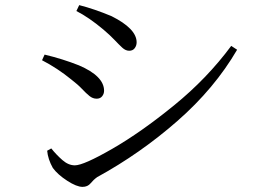

<svg xmlns="http://www.w3.org/2000/svg" viewBox="-20 -733 1040 749"><path d="M383 -618Q327 -665 278 -690L289 -713Q348 -698 415 -670Q513 -621 513 -568Q513 -555 505.5 -545Q498 -535 484 -535Q470 -535 457 -547Q444 -559 426.5 -577.5Q409 -596 383 -618ZM272 -88Q306 -88 418 -152.5Q530 -217 659 -322Q788 -427 882 -554L905 -539Q817 -388 672 -261Q527 -134 359 -42Q345 -32 333.5 -18Q322 -4 302 -4Q279 -4 242 -28Q205 -52 186 -78Q167 -112 164 -145L180 -154Q200 -129 223.5 -108.5Q247 -88 272 -88ZM258 -423Q204 -467 144 -498L154 -520Q225 -503 288 -478Q386 -436 386 -379Q386 -367 378.5 -357.5Q371 -348 357 -348Q342 -348 329 -358.5Q316 -369 300 -386Q284 -403 258 -423Z"/></svg>

Font: Han-Nom Khai
Style: Regular
Weight: 400
Version: Version 1.200;June 22, 2023;FontCreator 14.0.0.2814 64-bit